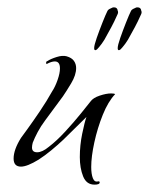

<svg xmlns="http://www.w3.org/2000/svg" viewBox="-20 -449 405 522"><path d="M237 53Q215 53 206 30.5Q197 8 197 -22Q197 -54 203.5 -85.5Q210 -117 215 -131L152 -69Q136 -54 119 -40Q102 -26 85 -15Q54 4 37 4Q17 4 17 -18Q17 -42 37 -74Q40 -78 54.5 -98Q69 -118 88 -146Q107 -174 122 -201Q130 -213 136.5 -231.5Q143 -250 143 -263Q143 -282 129 -282Q120 -282 107 -275Q106 -274 105.5 -278Q105 -282 109 -283Q118 -289 134 -294Q150 -299 161 -296Q175 -292 181 -283.5Q187 -275 187 -264Q187 -245 173.5 -222.5Q160 -200 151 -187L103 -122Q91 -106 82.5 -90Q74 -74 69 -61Q68 -57 67.5 -54Q67 -51 67 -48Q67 -35 81 -35Q95 -35 113 -50Q134 -66 157.5 -91.5Q181 -117 200 -140.5Q219 -164 226 -173Q233 -183 251 -189Q269 -195 282 -195Q291 -195 293 -193Q274 -173 259.5 -137Q245 -101 236.5 -62Q228 -23 228 5Q228 24 232.5 35.5Q237 47 247 44H248Q251 44 251 47Q251 53 237 53ZM305 -313Q300 -311 300 -318Q300 -326 307 -346Q314 -366 322.5 -387.5Q331 -409 336 -419Q337 -422 341.5 -424.5Q346 -427 349 -428Q350 -429 354 -429Q363 -429 364 -420Q366 -416 364 -411Q361 -404 354.5 -390.5Q348 -377 335 -354Q328 -340 320.5 -330Q313 -320 308 -315ZM241 -313Q236 -311 236 -318Q236 -326 243 -346Q250 -366 258.5 -387.5Q267 -409 272 -419Q273 -422 277.5 -424.5Q282 -427 285 -428Q286 -429 290 -429Q299 -429 300 -420Q302 -416 300 -411Q297 -404 290.5 -390.5Q284 -377 271 -354Q264 -340 256.5 -330Q249 -320 244 -315Z"/></svg>

Font: Grey Qo
Style: Regular
Weight: 400
Designer: Robert E. Leuschke
Foundry: Robert E. Leuschke
Version: Version 2.010